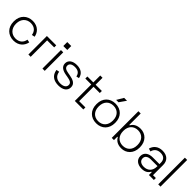

<svg xmlns="http://www.w3.org/2000/svg" viewBox="341 -2126 3565 3565"><g transform="rotate(45 2124.0 -343.0)"><path d="M310 14C450 14 525 -76 543 -171L484 -183C471 -103 416 -40 310 -40C204 -40 124 -117 124 -239V-247C124 -369 204 -446 310 -446C416 -446 470 -380 480 -303L539 -315C525 -409 450 -500 310 -500C168 -500 64 -403 64 -248V-238C64 -83 168 14 310 14Z M691 0H751V-432H936V-486H691Z M1060 0H1120V-486H1060ZM1038 -570H1142V-674H1038Z M1489 14C1607 14 1682 -38 1682 -130C1682 -222 1604 -254 1505 -271L1459 -279C1390 -291 1347 -311 1347 -365C1347 -419 1394 -448 1468 -448C1542 -448 1596 -419 1609 -342L1665 -354C1647 -449 1578 -500 1468 -500C1358 -500 1287 -449 1287 -365C1287 -281 1357 -242 1450 -226L1496 -218C1572 -205 1622 -188 1622 -130C1622 -72 1569 -38 1489 -38C1409 -38 1336 -72 1321 -178L1262 -167C1280 -38 1371 14 1489 14Z M1910 0H2134V-54H1970V-432H2134V-486H1970V-668H1910V-486H1754V-432H1910Z M2482 14C2630 14 2728 -87 2728 -237V-249C2728 -399 2630 -500 2482 -500C2334 -500 2236 -399 2236 -249V-237C2236 -87 2334 14 2482 14ZM2296 -239V-247C2296 -367 2368 -446 2482 -446C2596 -446 2668 -367 2668 -247V-239C2668 -119 2596 -40 2482 -40C2368 -40 2296 -119 2296 -239ZM2439 -556H2501L2593 -688H2517Z M3140 14C3270 14 3374 -82 3374 -237V-249C3374 -403 3271 -500 3140 -500C3033 -500 2978 -450 2952 -401H2940V-700H2880V0H2938V-89H2950C2978 -36 3033 14 3140 14ZM2940 -239V-247C2940 -371 3016 -446 3126 -446C3236 -446 3312 -371 3312 -247V-239C3312 -115 3236 -40 3126 -40C3016 -40 2940 -115 2940 -239Z M3675 14C3775 14 3819 -31 3845 -76H3855V0H3986V-52H3911V-318C3911 -432 3840 -500 3718 -500C3597 -500 3531 -432 3508 -347L3566 -330C3583 -400 3632 -446 3718 -446C3805 -446 3851 -399 3851 -321V-282H3673C3572 -282 3493 -234 3493 -137C3493 -40 3572 14 3675 14ZM3553 -138C3553 -200 3605 -230 3674 -230H3851V-218C3851 -105 3782 -40 3679 -40C3605 -40 3553 -75 3553 -138Z M4100 0H4160V-700H4100Z"/></g></svg>

Font: Meta Space Light
Style: Regular
Weight: 300
Designer: Meta Pool / Florian Karsten
Foundry: Meta Pool / Florian Karsten
Version: Version 2.000;Glyphs 3.1.1 (3137)